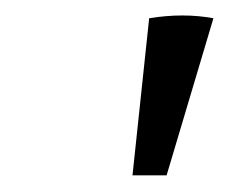

<svg xmlns="http://www.w3.org/2000/svg" viewBox="-20 -696 289 242"><path d="M147 -475 168 -673Q211 -680 249 -673L190 -475Z"/></svg>

Font: Piazzolla Thin
Style: Italic
Weight: 400
Italic angle: -11.3°
Version: Version 2.005